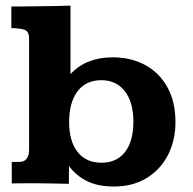

<svg xmlns="http://www.w3.org/2000/svg" viewBox="-20 -662 696 693"><path d="M391.1 11.2Q335 11.2 295.9 -7.3Q256.8 -25.9 229 -62.5L228.5 1.5Q198.7 0.5 169.9 0.2Q141.1 0 112.3 -0.5Q101.6 -0.5 79.8 -0.5Q58.1 -0.5 40.3 -0.2Q22.5 0 22.5 0V-77.6Q25.9 -77.6 36.4 -77.6Q46.9 -77.6 49.3 -77.6Q66.9 -78.1 74.2 -86.9Q81.5 -95.7 83.3 -105.7Q85 -115.7 85 -119.6V-522.5Q85 -548.3 69.3 -554.2Q53.7 -560.1 21 -560.5V-638.7Q48.3 -638.2 77.6 -638.9Q106.9 -639.6 134.3 -639.6Q160.6 -640.1 185.5 -640.4Q210.4 -640.6 234.4 -641.6V-394.5Q291 -455.1 386.2 -455.1Q453.6 -455.1 504.6 -427Q555.7 -398.9 584.5 -346.7Q613.3 -294.4 613.3 -221.2Q613.3 -155.3 586.2 -102.5Q559.1 -49.8 509.3 -19.3Q459.5 11.2 391.1 11.2ZM346.7 -74.7Q400.9 -74.7 431.2 -113.3Q461.4 -151.9 461.4 -223.1Q461.4 -293.5 430.4 -333Q399.4 -372.6 345.7 -372.6Q289.6 -372.6 259.5 -332Q229.5 -291.5 229.5 -221.7Q229.5 -152.3 260 -113.5Q290.5 -74.7 346.7 -74.7Z"/></svg>

Font: Kameron
Style: Regular
Weight: 400
Designer: Vernon Adams
Foundry: Vernon Adams
Version: Version 1.100